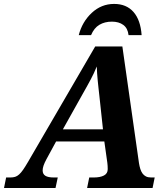

<svg xmlns="http://www.w3.org/2000/svg" viewBox="-69 -948 842 968"><path d="M213.9 -234.9 165 -145Q155.3 -127 150.6 -113.3Q146 -99.6 146 -88.9Q146 -70.3 159.7 -61.8Q173.3 -53.2 202.1 -53.2H222.2L210.9 0H-48.8L-38.1 -53.2H-17.1Q-3.4 -53.2 7.1 -56.4Q17.6 -59.6 27.3 -68.4Q37.1 -77.1 47.6 -92.3Q58.1 -107.4 71.8 -130.9L411.1 -713.9H547.9L631.8 -125Q634.3 -109.4 638.4 -96.2Q642.6 -83 649.4 -73.5Q656.2 -64 666.7 -58.6Q677.2 -53.2 692.9 -53.2H710.9L700.2 0H370.1L380.9 -53.2H403.8Q436 -53.2 455.1 -63.2Q474.1 -73.2 474.1 -95.2Q474.1 -103.5 473.6 -111.6Q473.1 -119.6 472.2 -127L457 -234.9ZM432.1 -463.9Q429.7 -485.8 427.5 -505.1Q425.3 -524.4 423.6 -542.5Q421.9 -560.5 420.7 -577.6Q419.4 -594.7 418.9 -612.8Q411.6 -594.7 404.3 -579.3Q397 -564 388.7 -548.1Q380.4 -532.2 370.4 -514.4Q360.4 -496.6 347.2 -473.1L248 -295.9H450.2ZM328.1 -771Q345.2 -837.9 393.6 -883.1Q441.9 -928.2 506.3 -928.2Q568.4 -928.2 604 -887.7Q639.6 -847.2 645 -771H579.1Q575.2 -805.7 552.7 -822.3Q530.3 -838.9 495.1 -838.9Q459 -838.9 432.1 -823Q405.3 -807.1 390.1 -771Z"/></svg>

Font: Droid Serif
Style: Bold Italic
Weight: 700
Italic angle: -12°
Designer: Monotype Design team
Foundry: Monotype Imaging Inc.
Version: Version 1.03